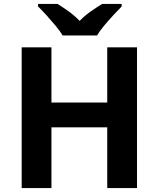

<svg xmlns="http://www.w3.org/2000/svg" viewBox="-20 -954 805 974"><path d="M675 0H524V-308H241V0H90V-714H241V-434H524V-714H675ZM298 -774Q284 -797 261.5 -824Q239 -851 215.5 -877Q192 -903 173 -921V-934H272Q298 -918 328 -896.5Q358 -875 384 -848Q410 -875 441 -896.5Q472 -918 498 -934H597V-921Q579 -903 555 -877Q531 -851 508.5 -824Q486 -797 472 -774Z"/></svg>

Font: Noto IKEA Latin
Style: Bold
Weight: 700
Designer: Monotype Design Team
Foundry: Monotype Imaging Inc.
Version: Version 1.0